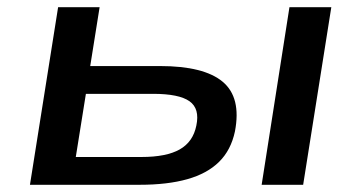

<svg xmlns="http://www.w3.org/2000/svg" viewBox="-20 -512 1001 532"><path d="M63 0 141 -492H256L230 -329H423Q545 -329 597 -285.5Q649 -242 631 -148Q620 -96 587 -63.5Q554 -31 499 -15.5Q444 0 367 0ZM190 -77H372Q441 -77 478 -98Q515 -119 524 -164Q534 -211 505 -231.5Q476 -252 404 -252H218ZM705 0 782 -492H898L820 0Z"/></svg>

Font: Nunito Sans 10pt Expanded SemiBold
Style: Italic
Weight: 600
Width: 7
Italic angle: -9°
Designer: Vernon Adams
Foundry: Vernon Adams
Version: Version 3.101;gftools[0.9.27]